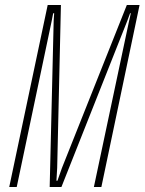

<svg xmlns="http://www.w3.org/2000/svg" viewBox="-20 -749 579 769"><path d="M17 0 171 -729H224L209 -76L206 -25H210L228 -76L488 -729H539L386 0H356L497 -665L504 -696H501L490 -666L226 0H179L195 -666L197 -696H193L187 -665L47 0Z"/></svg>

Font: Hubot Sans Condensed ExtraLight
Style: Italic
Weight: 200
Width: 3
Italic angle: -12.0243°
Designer: Deni Anggara
Foundry: GitHub, Inc., Subsidiary of Microsoft Corporation
Version: Version 2.000